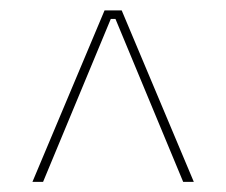

<svg xmlns="http://www.w3.org/2000/svg" viewBox="-20 -659 436 370"><path d="M181.5 -639H214.5L353.5 -308.5H333L202.5 -622.5H193.5L63 -308.5H42.5Z"/></svg>

Font: Anek Tamil Medium Thin
Style: Regular
Weight: 250
Version: Version 1.003